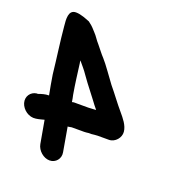

<svg xmlns="http://www.w3.org/2000/svg" viewBox="-135 -808 905 977"><g transform="rotate(20 317.0 -320.0)"><path d="M277 -263H335C347 -263 360 -265 372 -265C373 -265 375 -265 376 -266C365 -279 354 -293 344 -307C316 -345 298 -365 267 -409C243 -444 235 -450 215 -475C215 -470 216 -465 217 -460C224 -407 230 -355 240 -298C243 -286 245 -274 247 -261C254 -264 267 -263 277 -263ZM111 -697C138 -697 170 -683 188 -676C190 -674 192 -672 194 -671C211 -659 220 -647 233 -633C247 -619 257 -600 272 -584C289 -564 302 -545 320 -526C340 -505 387 -437 406 -412C437 -375 466 -334 497 -298C518 -273 544 -243 547 -209C550 -178 523 -145 489 -145H429C418 -145 407 -143 395 -142H380C372 -141 365 -140 357 -140H290C285 -139 279 -138 273 -137H269L292 -5C298 28 274 57 241 57C208 57 175 28 169 -5L147 -129L132 -125C121 -122 111 -120 103 -119C66 -113 30 -140 20 -173C10 -208 33 -237 63 -241H70C87 -247 105 -253 126 -253C120 -285 112 -325 107 -360C98 -444 85 -530 78 -609C74 -647 69 -697 111 -697Z"/></g></svg>

Font: Blanket
Style: ReversedObl
Weight: 700
Foundry: Cannot Into Space Fonts
Version: Version 0.9